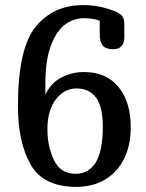

<svg xmlns="http://www.w3.org/2000/svg" viewBox="-20 -729 570 749"><path d="M369 -599V-648Q345 -658 307 -658Q269 -658 235.5 -634.5Q202 -611 179.5 -553.5Q157 -496 157 -402V-360Q179 -406 220 -427Q261 -448 307 -448Q395 -448 442.5 -389.5Q490 -331 490 -233Q490 -161 463.5 -108.5Q437 -56 389 -28Q341 0 278 0Q149 0 99.5 -87Q50 -174 50 -315Q50 -540 119 -624.5Q188 -709 303 -709Q338 -709 366 -703.5Q394 -698 424 -687Q443 -680 454 -669Q465 -658 465 -636V-585Q465 -537 422 -537Q393 -537 381 -551Q369 -565 369 -599ZM165 -225Q165 -158 190.5 -104.5Q216 -51 275 -51Q326 -51 353.5 -95.5Q381 -140 381 -234Q381 -313 354.5 -348.5Q328 -384 278 -384Q231 -384 198 -341.5Q165 -299 165 -225Z"/></svg>

Font: Marmelad for Arash.Academy
Style: Regular
Weight: 400
Designer: Manvel Shmavonyan
Foundry: Cyreal
Version: Version 1.110;Glyphs 3.2 (3202)